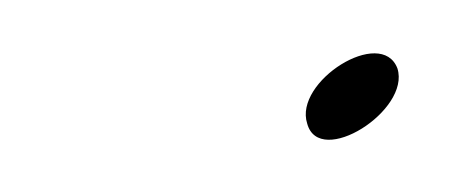

<svg xmlns="http://www.w3.org/2000/svg" viewBox="-20 -85 175 73"><path d="M96.8 -38C101.4 -21 136.2 -43 131.1 -59C125 -75 91.6 -54 96.8 -38Z"/></svg>

Font: MewTooHand
Style: UltimateItaWide
Weight: 400
Designer: Mew Too, Robert Jablonski
Version: Version 0.77